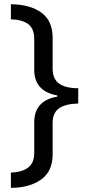

<svg xmlns="http://www.w3.org/2000/svg" viewBox="-20 -734 420 912"><path d="M31.7 158.2V85.9Q83.5 84 113 62.5Q142.6 41 142.6 -7.8V-152.8Q142.6 -204.6 169.9 -235.1Q197.3 -265.6 252 -274.9V-280.8Q197.3 -290.5 169.9 -321Q142.6 -351.6 142.6 -402.8V-548.8Q142.6 -598.1 113.8 -619.6Q85 -641.1 31.7 -642.1V-713.9Q123.5 -712.9 176.8 -673.8Q230 -634.8 230 -555.2V-409.2Q230 -357.9 261.5 -336.4Q293 -314.9 351.6 -314.9V-242.2Q293 -241.2 261.5 -220.2Q230 -199.2 230 -148.9V0Q230 80.1 174.8 119.1Q119.6 158.2 31.7 158.2Z"/></svg>

Font: Nokora
Style: Regular
Weight: 400
Designer: Danh Hong
Foundry: Danh Hong
Version: Version 9.000